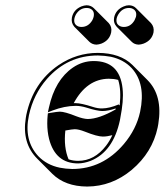

<svg xmlns="http://www.w3.org/2000/svg" viewBox="-20 -639 623 726"><path d="M79.6 -205.1Q105.5 -326.7 201.2 -392.6Q269.5 -439 350.1 -439Q434.6 -438.5 480.5 -393.6L537.1 -336.9Q596.2 -277.8 578.6 -170.4Q577.6 -163.6 576.2 -157.2Q556.2 -62.5 478 3.4Q402.8 65.9 309.6 66.4Q226.1 65.9 177.7 18.1L121.1 -38.6Q62 -97.7 77.6 -193.4Q78.6 -199.7 79.6 -205.1ZM252 -573.2Q258.3 -602.5 287.6 -614.7Q297.9 -618.7 307.6 -619.1Q323.7 -618.7 334.5 -608.4L391.1 -551.8Q404.3 -537.1 400.4 -516.6Q394 -486.3 363.3 -474.1Q353.5 -470.7 344.7 -470.2Q328.6 -470.7 317.9 -481L261.2 -537.6Q248 -552.7 252 -573.2ZM411.6 -573.2Q418 -602.5 447.8 -614.7Q457.5 -619.1 467.8 -619.1Q483.9 -618.7 494.1 -608.4L550.8 -551.8Q564 -537.1 560.5 -516.6Q554.2 -486.3 522.9 -474.1Q513.2 -470.7 504.4 -470.2Q488.3 -470.7 478 -481L421.4 -537.6Q407.7 -552.7 411.6 -573.2ZM258.8 -249Q262.7 -249 266.1 -249Q286.6 -249 330.6 -234.9Q350.1 -228.5 366.7 -229Q394 -229.5 428.7 -244.1L432.6 -240.2Q439 -299.8 426.8 -336.9Q410.2 -341.3 391.1 -341.3Q308.1 -340.3 258.8 -249ZM239.3 -36.6Q256.3 -30.8 275.4 -30.8Q337.4 -30.8 381.3 -88.4Q395 -106.4 404.8 -127.9Q384.8 -122.6 368.7 -122.6Q347.7 -122.6 301.3 -141.1Q277.8 -150.4 262.7 -150.4Q254.4 -150.4 227.1 -145.5Q220.2 -82 239.3 -36.6ZM421.4 -570.8Q416 -546.4 437.5 -538.6Q442.9 -537.1 448.2 -537.1Q474.1 -537.1 488.8 -562.5Q492.2 -569.3 494.1 -575.2Q499.5 -599.6 478 -607.4Q472.7 -608.9 467.8 -608.9Q441.9 -608.9 426.8 -583.5Q422.9 -576.7 421.4 -570.8ZM261.7 -570.8Q256.3 -546.4 277.3 -538.6Q282.7 -537.1 288.1 -537.1Q314 -537.1 329.1 -562.5Q332.5 -569.3 334 -575.2Q339.4 -599.6 318.4 -607.4Q313 -608.9 307.6 -608.9Q281.7 -608.9 266.6 -583.5Q263.2 -576.7 261.7 -570.8ZM89.4 -203.1Q69.3 -108.4 124.5 -48.8Q156.7 -15.1 206.1 -4.9Q228.5 -0.5 252.9 0Q368.2 0 448.2 -94.2Q495.6 -150.4 509.8 -216.3Q532.2 -321.8 478 -381.3Q447.8 -413.6 399.4 -424.3Q376 -428.7 350.1 -429.2Q235.8 -429.2 157.7 -340.8Q106.4 -282.2 89.4 -203.1ZM417 -225.1 417.5 -229Q388.7 -219.2 366.7 -219.2Q347.7 -219.2 305.7 -232.4Q284.2 -238.8 266.1 -238.8Q223.6 -238.3 178.7 -221.2L161.1 -214.4L165 -232.4Q188 -336.9 255.4 -383.3Q291.5 -408.2 334.5 -408.2Q432.1 -408.2 443.4 -305.2Q444.8 -292 444.8 -278.8Q444.8 -253.4 440.4 -224.6Q437.5 -205.1 433.6 -185.1Q408.2 -65.4 322.8 -30.8Q298.3 -21.5 275.4 -21Q189.5 -21 165.5 -113.8Q158.7 -141.6 158.7 -172.4Q158.7 -188 160.2 -203.1L161.1 -210.4L168.5 -211.9Q197.8 -216.8 206.1 -216.8Q225.1 -216.8 269 -199.2Q294.4 -189.5 312 -189Q354.5 -189.5 417 -225.1Z"/></svg>

Font: Linux Biolinum Shadow O
Style: Italic
Weight: 400
Italic angle: -12°
Designer: Philipp H. Poll
Foundry: Philipp H. Poll
Version: Version 0.6.2